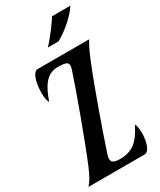

<svg xmlns="http://www.w3.org/2000/svg" viewBox="-240 -1049 936 1125"><g transform="rotate(-30 228.0 -486.5)"><path d="M263.7 -641.1C230 -538.1 125 -248 66.9 -108.4C42 -48.8 24.9 -21 5.4 0H386.2C430.7 0 448.7 -130.4 423.8 -180.7C376 -84.5 331.1 -48.8 246.1 -48.8C207 -48.8 179.7 -58.6 196.3 -108.4C244.1 -252.9 332.5 -503.9 388.7 -639.6C412.6 -696.8 424.8 -721.2 441.4 -747.1H92.8C39.6 -747.1 30.3 -573.7 55.2 -546.9C85.9 -635.3 123 -698.2 198.7 -698.2C262.7 -698.2 279.8 -690.4 263.7 -641.1ZM319.3 -972.7C319.3 -964.8 240.2 -857.4 207 -826.2H279.3C314.5 -844.2 397 -900.9 444.8 -972.7Z"/></g></svg>

Font: Amarante
Style: Regular
Weight: 400
Designer: Karolina Lach
Foundry: Sorkin Type Co.
Version: Version 1.001